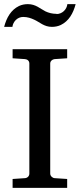

<svg xmlns="http://www.w3.org/2000/svg" viewBox="-28 -909 386 929"><path d="M33 0H297V-43L236 -47C225 -48 215 -58 215 -69V-602C215 -613 225 -622 236 -623L297 -627V-671H33V-627L93 -623C105 -622 114 -614 114 -602V-69C114 -57 105 -48 93 -47L33 -43ZM246 -842C224 -842 207 -847 192 -854C166 -867 145 -889 107 -889C91 -889 77 -886 64 -880C25 -861 4 -824 -8 -779H32C35 -804 56 -827 84 -827C105 -827 122 -821 137 -814C164 -802 185 -779 223 -779C239 -779 253 -782 266 -788C305 -807 326 -844 338 -889H298C295 -863 273 -841 245 -841Z"/></svg>

Font: Veleka
Style: Regular
Weight: 400
Designer: Stefan Peev, Context Ltd, 2016; SIL International, 1997-2014.
Foundry: Stefan Peev, Context Ltd, 2016
Version: Version 1.000